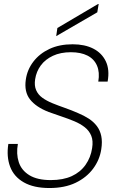

<svg xmlns="http://www.w3.org/2000/svg" viewBox="-20 -935 571 967"><path d="M229 12Q150 12 100 -16.5Q50 -45 31 -95.5Q12 -146 22 -210H70Q61 -160 74.5 -118.5Q88 -77 128 -52.5Q168 -28 236 -28Q298 -28 341.5 -48Q385 -68 411 -105Q437 -142 444 -189Q450 -226 439.5 -251.5Q429 -277 406.5 -294.5Q384 -312 354 -324.5Q324 -337 291 -348Q258 -359 225 -371Q161 -396 131 -434.5Q101 -473 110 -534Q117 -584 148 -624.5Q179 -665 229 -688.5Q279 -712 346 -712Q407 -712 450 -690Q493 -668 513 -626Q533 -584 522 -524H475Q483 -571 468.5 -604.5Q454 -638 420.5 -655Q387 -672 337 -672Q285 -672 246.5 -654Q208 -636 185.5 -605.5Q163 -575 157 -536Q152 -504 162 -481Q172 -458 193.5 -442.5Q215 -427 244.5 -415Q274 -403 307 -391.5Q340 -380 374 -365Q403 -353 427 -337.5Q451 -322 467.5 -300.5Q484 -279 490 -250Q496 -221 490 -183Q482 -130 449 -85.5Q416 -41 361 -14.5Q306 12 229 12ZM263 -753 269 -794 474 -915H477L470 -873Z"/></svg>

Font: DM Sans 36pt ExtraLight
Style: Italic
Weight: 250
Italic angle: -10°
Designer: Colophon Foundry, Jonny Pinhorn
Foundry: Colophon Foundry
Version: Version 4.004;gftools[0.9.30]